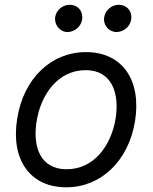

<svg xmlns="http://www.w3.org/2000/svg" viewBox="-20 -770 637 801"><path d="M256.4 11.4C400.9 11.4 516 -98 543.3 -264.2C571 -437.5 489 -552.6 338.8 -552.6C193.5 -552.6 78.5 -443.2 51.8 -275.6C23.8 -103.7 105.5 11.4 256.4 11.4ZM132.8 -264.2C150.6 -376.4 221.9 -477.3 337.4 -477.3C446.4 -477.3 479 -382.1 462.4 -275.6C443.9 -163 372.5 -63.9 257.8 -63.9C148.1 -63.9 115.4 -157.7 132.8 -264.2ZM210.2 -698.9C205.6 -666.2 230.1 -636.4 261.4 -636.4C292.6 -636.4 318.2 -660.5 322.4 -687.5C328.1 -723 305.4 -750 269.9 -750C242.9 -750 214.5 -728.7 210.2 -698.9ZM414.8 -698.9C409.1 -664.8 434.7 -636.4 465.9 -636.4C497.2 -636.4 522.7 -660.5 527 -687.5C532.7 -723 509.9 -750 474.4 -750C447.4 -750 419.7 -728.7 414.8 -698.9Z"/></svg>

Font: Magic Ui Pro
Style: Italic
Weight: 400
Italic angle: -9.39999°
Designer: Stefan Endress, Andreas Faust
Version: Version 1.000;FEAKit 1.0